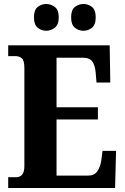

<svg xmlns="http://www.w3.org/2000/svg" viewBox="-20 -941 625 961"><path d="M21 0V-54H60Q102 -54 102 -109V-600Q102 -639 89 -649.5Q76 -660 59 -660H21V-714H529L532 -528H463L459 -576Q456 -613 442.5 -632.5Q429 -652 396 -652H263V-404H470V-343H263V-62H421Q452 -62 467 -83.5Q482 -105 487 -138L493 -186H561L556 0ZM398 -787Q374 -787 355 -802Q336 -817 336 -854Q336 -892 355 -906.5Q374 -921 398 -921Q421 -921 440 -906.5Q459 -892 459 -854Q459 -817 440 -802Q421 -787 398 -787ZM211 -787Q188 -787 169 -802Q150 -817 150 -854Q150 -892 169 -906.5Q188 -921 211 -921Q234 -921 254 -906.5Q274 -892 274 -854Q274 -817 254 -802Q234 -787 211 -787Z"/></svg>

Font: Noto Serif Lao Condensed ExtraBold
Style: Regular
Weight: 800
Width: 3
Designer: Monotype Design Team
Foundry: Monotype Imaging Inc.
Version: Version 2.003; ttfautohint (v1.8.4.7-5d5b)